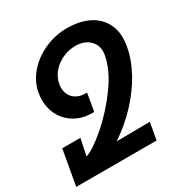

<svg xmlns="http://www.w3.org/2000/svg" viewBox="-172 -862 942 990"><g transform="rotate(-30 299.0 -366.5)"><path d="M34.5 -208.5H142.5L122 -109Q166 -123 243.5 -189.8Q321 -256.5 385.8 -345.5Q450.5 -434.5 465 -516Q467 -530 467 -536Q467 -564 453.2 -585.8Q439.5 -607.5 414.5 -619.8Q389.5 -632 357 -632Q317.5 -632 281 -615.8Q244.5 -599.5 219.2 -570.2Q194 -541 187 -503.5Q185 -493.5 185 -481.5Q185 -456 196.5 -436Q208 -416 229.2 -404.8Q250.5 -393.5 278 -393.5H289L271 -288.5H257.5Q203 -288.5 159.8 -313Q116.5 -337.5 92.2 -380.2Q68 -423 68 -476.5Q68 -495.5 72 -518.5Q82.5 -578 125 -627Q167.5 -676 231 -704.5Q294.5 -733 365 -733Q432 -733 483 -710.8Q534 -688.5 562.2 -645.8Q590.5 -603 590.5 -544.5Q590.5 -522.5 586 -497.5Q573.5 -425.5 533.8 -353Q494 -280.5 432.8 -215.2Q371.5 -150 295.5 -99L494 -101L476 0H-2.5Z"/></g></svg>

Font: JuliaMono MediumItalic
Style: Regular
Weight: 500
Italic angle: -9°
Monospace: yes
Designer: cormullion
Foundry: corm
Version: Version 0.049; ttfautohint (v1.8.4)